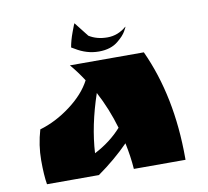

<svg xmlns="http://www.w3.org/2000/svg" viewBox="-76 -765 920 849"><g transform="rotate(-10 383.5 -340.0)"><path d="M690 -8V0H458Q454 -57 441 -118Q379 -55 301 0H68Q61 -41 61 -108.5Q61 -176 81 -244Q153 -265 219.5 -315Q286 -365 316 -423Q289 -465 259 -500H591Q690 -285 690 -8ZM423 -191Q397 -280 355 -359Q308 -221 301 -98Q373 -135 423 -191ZM362 -615Q397 -593 444.5 -593Q492 -593 530 -626Q532 -626 521 -606.5Q510 -587 484 -566Q451 -538 396.5 -538Q342 -538 292 -569L278 -577Q283 -607 296.5 -643.5Q310 -680 311 -680Z"/></g></svg>

Font: Ruslan Display
Style: Regular
Weight: 400
Version: Version 1.000